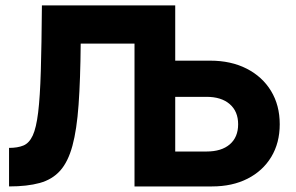

<svg xmlns="http://www.w3.org/2000/svg" viewBox="-20 -670 1062 690"><path d="M722.1 -125.5H609.7V-322H722.1Q775.5 -322 805.6 -295.8Q835.8 -269.7 835.8 -223.5Q835.8 -177.1 805.9 -151.3Q776 -125.5 722.1 -125.5ZM12.5 0Q77.6 0 122.7 -12.4Q167.7 -24.8 196.2 -56.6Q224.6 -88.4 240.3 -146.1Q256 -203.8 262.4 -293.8Q268.9 -383.8 270 -513.4H463.4V0H741.8Q815 0 869.7 -27.9Q924.5 -55.8 954.9 -106.1Q985.3 -156.5 985.3 -223.5Q985.3 -291.7 954 -343.2Q922.7 -394.6 866.4 -423.3Q810.1 -452 735.7 -452H609.7V-650.5H130.6Q129.5 -508.8 126.7 -415.3Q123.9 -321.8 117.1 -266Q110.3 -210.1 97.6 -182.9Q84.9 -155.7 64.2 -147.1Q43.4 -138.5 12.5 -138.5Z"/></svg>

Font: Overused Grotesk Light
Style: Regular
Weight: 300
Designer: RandomMaerks
Version: Version 0.005